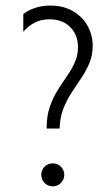

<svg xmlns="http://www.w3.org/2000/svg" viewBox="-20 -653 373 680"><path d="M145.1 -197.9Q145.1 -241 156.2 -274Q167.4 -306.9 184 -333.3Q200.7 -359.7 217.4 -383.7Q234 -407.6 245.1 -432.3Q256.2 -456.9 256.2 -486.1Q256.2 -529.2 228.8 -556.9Q201.4 -584.7 154.9 -584.7Q126.4 -584.7 103.1 -572.9Q79.9 -561.1 62.5 -540.3V-603.5Q81.9 -618.1 106.6 -625.7Q131.2 -633.3 159 -633.3Q193.1 -633.3 220.5 -622.2Q247.9 -611.1 267.7 -591.3Q287.5 -571.5 297.9 -545.5Q308.3 -519.4 308.3 -490.3Q308.3 -457.6 296.9 -430.2Q285.4 -402.8 268.4 -377.4Q251.4 -352.1 234 -325.7Q216.7 -299.3 204.5 -268.4Q192.4 -237.5 191 -197.9ZM166.7 6.9Q155.6 6.9 146.2 1.4Q136.8 -4.2 131.6 -13.5Q126.4 -22.9 126.4 -34Q126.4 -45.1 131.6 -54.5Q136.8 -63.9 146.2 -69.1Q155.6 -74.3 166.7 -74.3Q178.5 -74.3 187.5 -69.1Q196.5 -63.9 202.1 -54.5Q207.6 -45.1 207.6 -34Q207.6 -22.9 202.1 -13.5Q196.5 -4.2 187.5 1.4Q178.5 6.9 166.7 6.9Z"/></svg>

Font: Afacad Flux Light
Style: Regular
Weight: 300
Designer: Kristian Moeller
Foundry: Dicotype
Version: Version 1.100